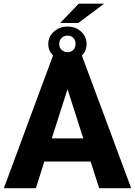

<svg xmlns="http://www.w3.org/2000/svg" viewBox="-20 -999 716 1019"><path d="M506.3 0 460.9 -141.6H215.3L170.4 0H0.5L263.7 -710.9H412.1L676.3 0ZM254.9 -264.6H421.9L338.4 -525.9ZM299.3 -877 397.9 -979.5H532.7L395.5 -877ZM236.3 -765.6Q236.3 -804.7 266.1 -831.3Q295.9 -857.9 338.9 -857.9Q381.3 -857.9 410.4 -831.3Q439.5 -804.7 439.5 -765.6Q439.5 -725.6 410.4 -700.2Q381.3 -674.8 338.9 -674.8Q295.9 -674.8 266.1 -700.4Q236.3 -726.1 236.3 -765.6ZM294.4 -765.6Q294.4 -746.6 307.1 -734.4Q319.8 -722.2 338.9 -722.2Q357.9 -722.2 369.4 -734.4Q380.9 -746.6 380.9 -765.6Q380.9 -785.6 369.4 -797.9Q357.9 -810.1 338.9 -810.1Q319.8 -810.1 307.1 -797.9Q294.4 -785.6 294.4 -765.6Z"/></svg>

Font: Vazirmatn UI ExtraBold
Style: Regular
Weight: 800
Designer: Saber Rastikerdar
Foundry: Saber Rastikerdar
Version: Version 33.003